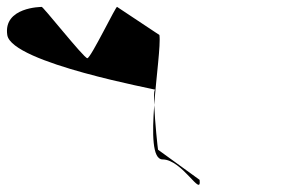

<svg xmlns="http://www.w3.org/2000/svg" viewBox="-82 -714 849 554"><path d="M-61 -613C-49 -532 376 -455 366 -455C362 -455 362 -436 363 -411C369 -494 382 -585 378 -613L256 -694C255 -702 180 -546 170 -546C160 -546 37 -702 38 -694C38 -694 -73 -694 -61 -613ZM374 -282C373 -287 365 -361 363 -411C357 -329 357 -254 387 -254C444 -254 500 -142 494 -195Z"/></svg>

Font: Ampere
Style: RevIta
Weight: 400
Version: Version 1